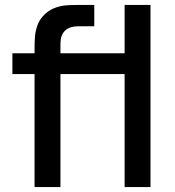

<svg xmlns="http://www.w3.org/2000/svg" viewBox="-20 -755 708 775"><path d="M483 -735H587.5V0H483V-456H224V0H119.5V-456H30V-540H119.5V-559Q119.5 -588 121.2 -608.5Q123 -629 130.5 -651Q138 -673 154 -690.5Q173 -711.5 196.8 -721.2Q220.5 -731 241.5 -733Q262.5 -735 292.5 -735H360.5V-649H297.5Q260.5 -649 242.2 -631Q224 -613 224 -579V-540H483Z"/></svg>

Font: Hauora SemiBold
Style: Regular
Weight: 600
Designer: Wayne Shih
Foundry: WCYS
Version: Version 1.001